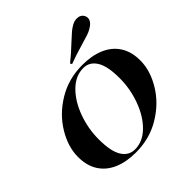

<svg xmlns="http://www.w3.org/2000/svg" viewBox="-222 -1032 1223 1223"><g transform="rotate(-45 389.5 -420.5)"><path d="M34.2 0ZM523.9 -775.9Q555.2 -805.2 572.3 -819.6Q589.4 -834 608.9 -844.7Q629.9 -856.4 651.9 -856.4Q686 -856.4 700.2 -829.1Q705.1 -819.3 705.1 -809.1Q705.1 -777.3 660.2 -751.5Q643.1 -741.7 622.3 -734.9Q601.6 -728 564.5 -717.3Q477.5 -691.9 425.8 -671.9L418.9 -683.6Q465.8 -720.7 523.9 -775.9ZM33.7 -227.1Q33.7 -317.4 89.4 -409.7Q145 -502 244.1 -562Q343.3 -622.1 467.3 -622.1Q551.8 -622.1 615.2 -595.5Q678.7 -568.8 714.1 -514.9Q749.5 -460.9 749.5 -380.9Q749.5 -290.5 693.8 -198.2Q638.2 -106 538.8 -45.9Q439.5 14.2 315.4 14.2Q231 14.2 167.7 -12.5Q104.5 -39.1 69.1 -93Q33.7 -147 33.7 -227.1ZM206.5 -212.9Q206.5 -104.5 238 -54.2Q269.5 -3.9 324.7 -3.9Q395.5 -3.9 453.1 -60.8Q510.7 -117.7 543.7 -208.3Q576.7 -298.8 576.7 -395Q576.7 -502.9 544.9 -553.5Q513.2 -604 458.5 -604Q387.7 -604 330.1 -547.1Q272.5 -490.2 239.5 -399.7Q206.5 -309.1 206.5 -212.9Z"/></g></svg>

Font: TypoPRO Playfair Display SC
Style: Bold Italic
Weight: 700
Italic angle: -14.9847°
Designer: Claus Eggers Sørensen
Foundry: Claus Eggers Sørensen
Version: Version 1.004;PS 001.004;hotconv 1.0.70;makeotf.lib2.5.58329